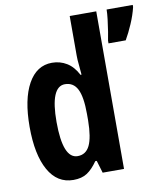

<svg xmlns="http://www.w3.org/2000/svg" viewBox="-85 -831 788 912"><g transform="rotate(-10 308.5 -375.0)"><path d="M196 10Q118 10 76 -65Q34 -140 34 -274Q34 -407 75.5 -481.5Q117 -556 191 -556Q230 -556 262 -536.5Q294 -517 315 -476H320Q318 -506 315.5 -527Q313 -548 313 -569V-760H441V0H338L320 -60H313Q288 -24 262 -7Q236 10 196 10ZM235 -98Q275 -98 293.5 -136Q312 -174 313 -256V-288Q313 -370 294 -407.5Q275 -445 234 -445Q164 -445 164 -275Q164 -98 235 -98ZM617 -750Q608 -712 590.5 -671.5Q573 -631 555 -600H472V-613Q475 -627 479.5 -655Q484 -683 487.5 -712.5Q491 -742 491 -760H617Z"/></g></svg>

Font: Noto Sans Telugu ExtraCondensed
Style: Bold
Weight: 700
Width: 2
Designer: Jelle Bosma - Monotype Design Team
Foundry: Monotype Imaging Inc.
Version: Version 2.005; ttfautohint (v1.8.4.7-5d5b)